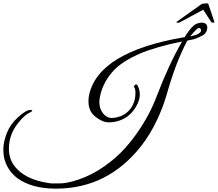

<svg xmlns="http://www.w3.org/2000/svg" viewBox="-38 -870 1298 1144"><path d="M1078 -628Q1010 -501 955 -306Q945 -272 931 -234Q917 -196 897 -154Q858 -71 804 -1Q604 254 295 254Q152 254 66 192Q9 149 -11 80Q-18 55 -18 16.5Q-18 -22 2 -76Q24 -131 69 -171Q116 -214 142 -215Q152 -215 154 -212Q156 -208 143 -201Q110 -187 74 -142Q15 -71 15 16Q15 84 58 131Q111 190 211 213Q233 218 250 220.5Q267 223 278 223Q301 223 325.5 222.5Q350 222 390 212Q471 191 549 144Q625 96 679 42Q733 -12 779 -78Q856 -189 897 -300Q968 -486 1047 -623Q887 -590 794 -550Q696 -507 645 -456Q580 -389 560 -305Q554 -281 554 -261Q554 -240 560.5 -222.5Q567 -205 577 -193Q587 -181 600 -174Q613 -167 626 -167Q653 -167 683.5 -179Q714 -191 737 -219Q769 -260 769 -316Q769 -343 761 -351Q759 -355 763 -360Q773 -375 782 -360Q795 -335 795 -305.5Q795 -276 776 -241Q742 -177 678 -153Q646 -141 609 -141Q573 -141 531 -174Q489 -207 489 -266Q489 -286 493 -305Q550 -562 1063 -649Q1068 -659 1076 -670.5Q1084 -682 1095 -696Q1119 -724 1135.5 -729.5Q1152 -735 1163 -735Q1196 -735 1197 -707Q1197 -677 1173 -661Q1149 -647 1120 -637ZM1095 -653Q1163 -667 1160 -691Q1158 -703 1146 -703Q1136 -703 1095 -653ZM1041 -741Q1034 -736 1027.5 -735Q1021 -734 1017.5 -735Q1014 -736 1013 -738Q1012 -740 1016 -741L1165 -847Q1203 -853 1203 -847L1239 -741Q1240 -740 1240 -737Q1240 -735 1231 -735Q1222 -735 1219 -741L1173 -812Z"/></svg>

Font: #9Slide05 Great Vibes
Style: Regular
Weight: 400
Designer: Robert E. Leuschke
Foundry: Robert E. Leuschke
Version: Version 1.001